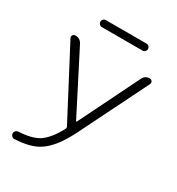

<svg xmlns="http://www.w3.org/2000/svg" viewBox="-212 -1063 1092 1184"><g transform="rotate(30 334.0 -471.0)"><path d="M193.4 -879.9Q182.6 -879.9 175.3 -887.2Q168 -894.5 168 -904.8Q168 -915 175.3 -922.4Q182.6 -929.7 193.4 -929.7H482.4Q492.2 -929.7 499.5 -922.4Q506.8 -915 506.8 -904.8Q506.8 -894.5 499.5 -887.2Q492.2 -879.9 482.4 -879.9ZM344.7 -298.8Q345.7 -296.9 347.7 -296.9Q349.6 -296.9 350.6 -298.8L560.5 -724.6Q575.2 -753.9 607.4 -753.9Q619.1 -753.9 625 -744.1Q627.9 -739.3 627.9 -733.4Q627.9 -729.5 626 -724.6L382.8 -234.4Q318.4 -107.4 246.1 -59.6Q182.6 -16.6 71.3 -12.7Q71.3 -11.7 70.3 -11.7Q60.5 -11.7 52.7 -19.5Q43.9 -27.3 43.9 -39.1Q43.9 -48.8 50.8 -55.7Q58.6 -63.5 69.3 -64.5Q160.2 -68.4 210.9 -99.6Q265.6 -135.7 313.5 -226.6Q316.4 -233.4 313.5 -240.2L59.6 -723.6Q53.7 -733.4 59.6 -743.7Q65.4 -753.9 78.1 -753.9Q112.3 -753.9 127.9 -722.7Z"/></g></svg>

Font: Gen Jyuu Gothic Light
Style: Regular
Weight: 200
Designer: [Source Han Sans]
Ryoko NISHIZUKA  (kana & ideographs); Paul D. Hunt (Latin, Greek & Cyrillic); Wenlong ZHANG  (bopomofo
Version: Version 1.002.20150607